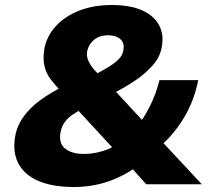

<svg xmlns="http://www.w3.org/2000/svg" viewBox="-20 -736 836 767"><path d="M275 11Q191 11 135 -12.5Q79 -36 54.5 -81Q30 -126 40 -188Q45 -219 58.5 -244.5Q72 -270 92 -292Q112 -314 137 -333Q162 -352 190 -368L247 -400L225 -370Q199 -397 181.5 -420.5Q164 -444 157.5 -472.5Q151 -501 157 -540Q166 -591 202.5 -631Q239 -671 296.5 -693.5Q354 -716 425 -716Q499 -716 546 -695.5Q593 -675 614 -638Q635 -601 627 -553Q621 -510 590.5 -475.5Q560 -441 519.5 -414Q479 -387 438 -366L425 -389L550 -254L539 -246Q561 -275 583 -320.5Q605 -366 617 -416H772Q756 -336 718 -271Q680 -206 627 -158L609 -190L786 0H564L498 -74H531Q478 -34 413.5 -11.5Q349 11 275 11ZM315 -121Q353 -121 392 -133Q431 -145 457 -167L446 -128L269 -320L342 -319L305 -299Q286 -289 268 -276.5Q250 -264 237.5 -246.5Q225 -229 221 -203Q215 -161 242 -141Q269 -121 315 -121ZM413 -595Q376 -595 354.5 -576Q333 -557 328 -530Q325 -511 333 -493Q341 -475 356 -458Q371 -441 389 -424L359 -438Q390 -454 414.5 -469Q439 -484 455 -500.5Q471 -517 473 -537Q478 -565 460.5 -580Q443 -595 413 -595Z"/></svg>

Font: Nunito Sans 6pt Black
Style: Italic
Weight: 900
Italic angle: -9°
Version: Version 3.101;gftools[0.9.27]